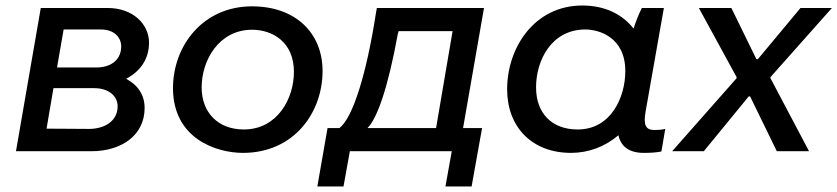

<svg xmlns="http://www.w3.org/2000/svg" viewBox="-20 -549 3040 697"><path d="M38 0H311C424 0 505 -60 505 -157C505 -204 481 -240 438 -263C491 -291 521 -336 521 -394C521 -461 463 -520 371 -520H128ZM149 -82 174 -229H321C377 -229 407 -199 407 -163C407 -109 359 -81 303 -81ZM187 -304 211 -442H346C394 -442 420 -414 420 -380C420 -337 389 -304 329 -304Z M862 6C1047 6 1151 -140 1151 -291C1151 -431 1051 -526 895 -526C715 -526 608 -381 608 -229C608 -46 765 6 862 6ZM865 -79C772 -79 712 -140 712 -232C712 -329 774 -441 895 -441C970 -441 1047 -396 1047 -288C1047 -191 987 -79 865 -79Z M1132 128H1227L1250 0H1620L1597 128H1692L1730 -84H1661L1737 -520H1348L1345 -503C1310 -277 1260 -120 1212 -84H1169ZM1314 -84C1349 -119 1388 -228 1424 -425L1427 -436H1623L1563 -84Z M2317 6C2340 6 2360 5 2381 1L2395 -81C2382 -78 2370 -77 2356 -77C2323 -77 2315 -96 2324 -146L2390 -520H2310C2299 -498 2288 -471 2280 -445C2240 -497 2176 -529 2094 -529C1920 -529 1821 -376 1821 -225C1821 -88 1911 6 2053 6C2117 6 2177 -17 2225 -58C2234 -17 2264 6 2317 6ZM2105 -442C2153 -442 2250 -415 2250 -291C2250 -197 2199 -79 2077 -79C1984 -79 1926 -137 1926 -232C1926 -330 1982 -442 2105 -442Z M2420 0H2535L2698 -199H2703L2800 0H2917L2777 -265V-269L3000 -520H2886L2731 -334H2726L2635 -520H2517L2654 -269V-265Z"/></svg>

Font: Fixel Display 20240404 Medium
Style: Italic
Weight: 500
Italic angle: -10°
Designer: AlfaBravo + MacPaw
Foundry: Kyrylo Tkachov, Marchela Mozhyna, Serhii Makarenko, Maria Weinstein, Zakhar Kryvoshyya
Version: Version 1.211;Glyphs 3.2 (3225)